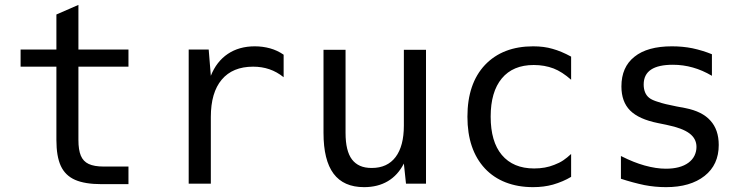

<svg xmlns="http://www.w3.org/2000/svg" viewBox="-20 -749 3050 783"><path d="M503.9 2V-69.8H402.8Q364.3 -69.8 341.8 -80.3Q319.3 -90.8 309.6 -114.3Q299.8 -137.7 299.8 -178.2V-477.1H503.9V-546.9H299.8V-729L210 -689.9V-546.9H64V-477.1H210V-178.2Q210 -111.3 228 -72.3Q246.1 -33.2 286.1 -15.6Q326.2 2 394 2Z M839.8 0V-272Q839.8 -371.6 884.3 -424.3Q928.7 -477.1 1012.2 -477.1Q1047.9 -477.1 1078.6 -466.6Q1109.4 -456.1 1136.7 -434.1V-525.9Q1111.3 -543.5 1081.5 -551.8Q1051.3 -560.1 1019 -560.1Q955.1 -560.1 908.9 -529.1Q862.8 -498 839.8 -439.9L831.1 -546.9H749.5V0Z M1627 -82 1635.7 0H1717.3V-545.9H1627V-236.8Q1627 -153.3 1593.3 -108.6Q1559.6 -64 1496.1 -64Q1467.8 -64 1448.2 -72.8Q1428.7 -81.5 1415.5 -98.6Q1389.2 -133.3 1389.2 -207V-545.9H1299.3V-207Q1299.3 -95.7 1340.3 -40.8Q1381.3 14.2 1464.8 14.2Q1520.5 14.2 1561.5 -10Q1602.5 -34.2 1627 -82Z M2234.9 3.9Q2276.9 -8.3 2309.1 -27.8V-121.1Q2293 -106 2277.1 -95.2Q2261.2 -84.5 2240.2 -76.7Q2204.1 -62 2158.2 -62Q2072.8 -62 2026.4 -117.2Q1981 -171.4 1981 -273.4Q1981 -374.5 2026.4 -429.2Q2071.8 -483.9 2156.7 -483.9Q2200.7 -483.9 2237.8 -469.7Q2272 -456.5 2309.1 -423.8V-518.1Q2269 -540 2233.4 -549.8Q2198.7 -560.1 2154.3 -560.1Q2030.3 -560.1 1958 -484.4Q1886.2 -408.2 1886.2 -272.9Q1886.2 -138.7 1957.5 -62Q1992.7 -24.4 2042.5 -5.1Q2092.3 14.2 2153.8 14.2Q2197.8 14.2 2234.9 3.9Z M2853.5 -31.7Q2911.1 -77.1 2911.1 -157.7Q2911.1 -220.2 2877 -257.3Q2844.2 -294.4 2775.4 -308.1L2739.3 -314.9Q2688.5 -324.7 2665 -333Q2638.7 -340.8 2627.4 -350.1Q2616.2 -358.9 2610.6 -372.8Q2605 -386.7 2605 -404.3Q2605 -445.3 2635.3 -465.3Q2665 -484.9 2724.1 -484.9Q2766.1 -484.9 2805.7 -473.6Q2844.2 -462.9 2883.3 -439.9V-527.8Q2846.2 -543 2803.7 -552.2Q2764.2 -560.1 2720.2 -560.1Q2620.1 -560.1 2567.4 -517.6Q2514.2 -475.6 2514.2 -396.5Q2514.2 -334 2549.8 -298.3Q2585.4 -262.7 2663.1 -247.1L2696.8 -240.2L2700.7 -239.3Q2762.7 -226.6 2791.5 -205.1Q2820.3 -183.6 2820.3 -149.9Q2820.3 -131.3 2812.3 -114.5Q2804.2 -97.7 2787.6 -85.4Q2754.4 -61 2695.3 -61Q2655.8 -61 2608.4 -74.2Q2585.9 -80.6 2563.7 -89.4Q2541.5 -98.1 2512.2 -112.8V-20Q2561.5 -3.9 2608.4 5.9Q2651.4 14.2 2696.3 14.2Q2795.4 14.2 2853.5 -31.7Z"/></svg>

Font: Hack Dev
Style: Regular
Weight: 400
Designer: Christopher Simpkins
Foundry: Christopher Simpkins
Version: Version 2.0315